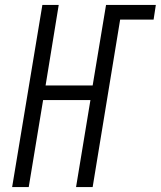

<svg xmlns="http://www.w3.org/2000/svg" viewBox="-20 -755 649 775"><path d="M29 0H96L154 -351H345L287 0H354L465 -676H600L609 -735H408L354 -410H164L217 -735H151Z"/></svg>

Font: Iosevka Sparkle Light
Style: Italic
Weight: 300
Italic angle: -9°
Designer: Belleve Invis
Foundry: Belleve Invis
Version: Version 4.5.0; ttfautohint (v1.8.3)